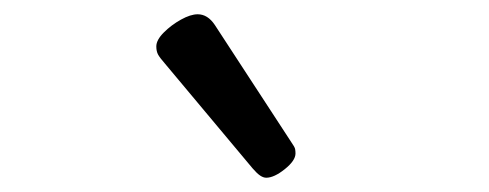

<svg xmlns="http://www.w3.org/2000/svg" viewBox="-20 -859 685 269"><path d="M353 -610Q349 -610 344.5 -613Q340 -616 334 -623L211 -770Q204 -778 201.5 -782.5Q199 -787 199 -794Q199 -803 209.5 -813.5Q220 -824 233.5 -831.5Q247 -839 257 -839Q271 -839 281 -824L388 -660Q393 -653 393.5 -650Q394 -647 394 -644Q394 -634 379 -622Q364 -610 353 -610Z"/></svg>

Font: Playwrite PT
Style: Regular
Weight: 400
Designer: Veronika Burian, José Scaglione
Foundry: TypeTogether
Version: Version 1.002